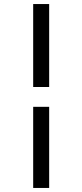

<svg xmlns="http://www.w3.org/2000/svg" viewBox="-20 -807 407 949"><path d="M144 -377V-787H223V-377ZM144 122V-279H223V122Z"/></svg>

Font: Libre Bodoni
Style: Regular
Weight: 400
Designer: Pablo Impallari, Rodrigo Fuenzalida
Foundry: Impallari Type
Version: Version 2.005;gftools[0.9.23]